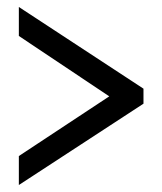

<svg xmlns="http://www.w3.org/2000/svg" viewBox="-20 -633 465 550"><path d="M34 -103 391 -336V-379L34 -613V-530L293 -357L34 -186Z"/></svg>

Font: Noto Serif Ethiopic ExtraCondensed Black
Style: Regular
Weight: 900
Width: 2
Designer: Monotype Design Team
Foundry: Monotype Imaging Inc.
Version: Version 2.102